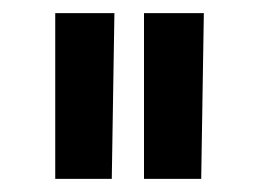

<svg xmlns="http://www.w3.org/2000/svg" viewBox="-20 -750 392 292"><path d="M64 -478V-730H154L150 -478ZM199 -478V-730H290L286 -478Z"/></svg>

Font: JosefinSans
Style: SemiBold
Weight: 600
Designer: Santiago Orozco
Foundry: Typemade
Version: Version 1.0 ; ttfautohint (v1.3)